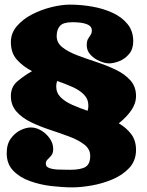

<svg xmlns="http://www.w3.org/2000/svg" viewBox="-20 -790 634 830"><path d="M377 -658Q377 -677.5 354.5 -685.8Q332 -694 293 -694Q253.5 -694 239.2 -678Q225 -662 225 -634Q225 -605 249.8 -585.5Q274.5 -566 313.5 -551.2Q352.5 -536.5 396.5 -522Q440.5 -507.5 479.5 -489Q518.5 -470.5 543.2 -443.2Q568 -416 568 -375Q568 -342 546.8 -312Q525.5 -282 493.5 -257Q526 -238 547 -210.5Q568 -183 568 -142Q568 -95.5 539 -64.2Q510 -33 466 -14.5Q422 4 375.2 12Q328.5 20 293 20Q252.5 20 203.8 14.5Q155 9 110.5 -6.8Q66 -22.5 37.5 -51.8Q9 -81 9 -128Q9 -167 27 -191.5Q45 -216 69.2 -227.5Q93.5 -239 113 -239Q136.5 -239 158.8 -225.5Q181 -212 195.5 -190.8Q210 -169.5 210 -146Q210 -128 202 -118.2Q194 -108.5 186 -101Q178 -93.5 178 -82Q178 -69 193.2 -63.5Q208.5 -58 232.2 -57Q256 -56 282 -56Q329.5 -56 349.8 -68.5Q370 -81 370 -116Q370 -145 345.2 -164.5Q320.5 -184 281.5 -198.8Q242.5 -213.5 198.5 -228Q154.5 -242.5 115.5 -261Q76.5 -279.5 51.8 -307Q27 -334.5 27 -375Q27 -415 55.8 -439Q84.5 -463 118.5 -482.5Q79.5 -502.5 53.2 -531.8Q27 -561 27 -608Q27 -647 53 -677.2Q79 -707.5 119 -728Q159 -748.5 202.8 -759.2Q246.5 -770 282 -770Q330 -770 378.5 -761.5Q427 -753 467 -734.5Q507 -716 531.5 -685.8Q556 -655.5 556 -612Q556 -578 538.2 -556.8Q520.5 -535.5 496 -525.8Q471.5 -516 452 -516Q433.5 -516 410.8 -525.8Q388 -535.5 371.5 -553Q355 -570.5 355 -594Q355 -612 360.5 -621.8Q366 -631.5 371.5 -639Q377 -646.5 377 -658ZM227 -440Q223 -428 223 -417Q223 -389 241.8 -370Q260.5 -351 291.5 -337.2Q322.5 -323.5 358.5 -311Q362 -321 362 -333Q362 -361.5 343.2 -380.8Q324.5 -400 293.8 -413.8Q263 -427.5 227 -440Z"/></svg>

Font: Besley* Narrow Fatface
Style: Regular
Weight: 900
Width: 4
Designer: Owen Earl
Foundry: indestructible type*
Version: Version 3.000; ttfautohint (v1.8.3)